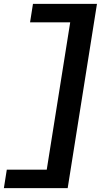

<svg xmlns="http://www.w3.org/2000/svg" viewBox="-65 -760 567 990"><path d="M-30 115H176L297 -645H90L105 -740H435L284 210H-45Z"/></svg>

Font: Georama ExtraExtended SemiBold
Style: Italic
Weight: 600
Width: 8
Italic angle: -9°
Designer: Jean-Baptiste Levee
Foundry: Production Type
Version: Version 1.000